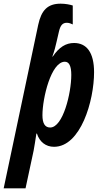

<svg xmlns="http://www.w3.org/2000/svg" viewBox="-76 -789 549 1045"><path d="M132 -654 -56 236H63L107 31C111 8 117 -26 122 -62H125C139 -17 173 10 218 10C363 10 436 -240 436 -396C436 -504 395 -555 327 -555C283 -555 246 -533 211 -481H209C221 -515 226 -535 232 -562L245 -618C253 -652 265 -665 288 -665C300 -665 312 -660 320 -656V-759C305 -764 280 -769 254 -769C183 -769 149 -733 132 -654ZM197 -95C169 -95 155 -117 155 -162C155 -255 202 -453 277 -453C300 -453 312 -430 312 -381C312 -282 267 -95 197 -95Z"/></svg>

Font: Noto Sans ExtraCondensed
Style: Bold Italic
Weight: 700
Width: 2
Italic angle: -12°
Designer: Monotype Design Team
Foundry: Monotype Imaging Inc.
Version: Version 2.013